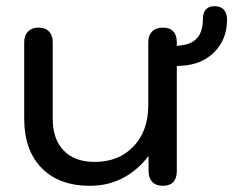

<svg xmlns="http://www.w3.org/2000/svg" viewBox="-20 -589 752 619"><path d="M712 -526Q712 -463 672 -422Q632 -381 566 -377L550 -376V-37Q550 -14 538.5 -2Q527 10 505 10Q483 10 471 -2.5Q459 -15 459 -37V-86Q384 10 270 10Q170 10 114 -47.5Q58 -105 58 -206V-453Q58 -475 70.5 -487.5Q83 -500 104 -500Q126 -500 138 -487.5Q150 -475 150 -453V-206Q150 -140 185.5 -103.5Q221 -67 285 -67Q363 -67 410.5 -117Q458 -167 458 -250V-453Q458 -475 470.5 -487.5Q483 -500 505 -500Q527 -500 538.5 -488Q550 -476 550 -453V-441L565 -443Q634 -451 634 -526Q634 -569 672 -569Q692 -569 702 -557.5Q712 -546 712 -526Z"/></svg>

Font: Kodchasan Medium
Style: Regular
Weight: 500
Designer: Katatrad Aksorn Co.,Ltd.
Foundry: Cadson Demak Co.,Ltd.
Version: Version 1.000; ttfautohint (v1.6)